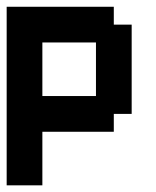

<svg xmlns="http://www.w3.org/2000/svg" viewBox="-20 -556 469 576"><path d="M321.4 -535.7V-482.1H375V-214.3H321.4V-160.7H107.1V0H0V-535.7ZM107.1 -428.6V-267.9H267.9V-428.6Z"/></svg>

Font: Jersey 10
Style: Regular
Weight: 400
Designer: Sarah Cadigan-Fried
Version: Version 1.000